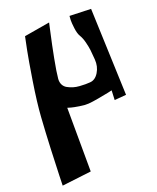

<svg xmlns="http://www.w3.org/2000/svg" viewBox="-152 -570 822 1007"><g transform="rotate(-20 259.0 -66.5)"><path d="M103.5 -457Q97.7 -429.2 88.4 -383.1Q79.1 -336.9 61 -223.1Q43 -109.4 37.6 -29.8Q32.2 49.8 28.1 144Q23.9 238.3 22.5 293L21 347.2L184.6 327.6L183.1 -28.3Q190.4 -25.9 202.9 -22.5Q215.3 -19 245.6 -14.2Q275.9 -9.3 296.4 -10.7Q316.9 -12.2 351.1 -18.3Q385.3 -24.4 409.2 -29.3L433.1 -34.7L430.7 18.6L496.1 13.2L478 -473.1L358.9 -477.1Q357.9 -468.3 357.4 -453.9Q356.9 -439.5 360.8 -408Q364.7 -376.5 375 -359.9Q385.7 -342.3 392.3 -315.7Q398.9 -289.1 401.1 -270.5Q403.3 -252 405.8 -216.8Q408.7 -177.2 389.6 -146Q370.6 -114.7 341.3 -112.8Q328.6 -111.8 315.7 -111.8Q302.7 -111.8 283.4 -113Q264.2 -114.3 248.3 -119.1Q232.4 -124 218 -131.8Q203.6 -139.6 196.3 -153.8Q189 -168 190.4 -187Q193.4 -222.2 207.5 -295.9Q221.7 -369.6 234.4 -425.8L246.6 -481.4Z"/></g></svg>

Font: Some Time Later
Style: Regular
Weight: 400
Version: Version 003.300